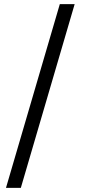

<svg xmlns="http://www.w3.org/2000/svg" viewBox="-20 -760 423 931"><path d="M81 151 342 -740H270L9 151Z"/></svg>

Font: LVC Sans
Style: Regular
Weight: 400
Designer: Mike Abbink, Paul van der Laan, Pieter van Rosmalen
Foundry: Bold Monday
Version: Version 3.0